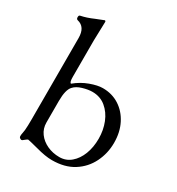

<svg xmlns="http://www.w3.org/2000/svg" viewBox="-173 -813 860 935"><g transform="rotate(30 257.5 -345.5)"><path d="M480 -210Q480 -151 454.5 -99.5Q429 -48 380 -17Q331 14 259 14Q222 14 168 -1Q141 -8 126.5 -11.5Q112 -15 110 -15Q107 -15 96 -6Q86 3 82 3Q78 3 73 -0.5Q68 -4 68 -9V-14Q68 -17 68.5 -21Q69 -25 70 -29L73 -48Q74 -60 74.5 -74.5Q75 -89 75 -105V-566Q75 -628 28 -639Q20 -641 20 -652Q20 -663 27 -664Q61 -671 97 -687L140 -704L142 -705Q148 -705 148 -698L145 -593V-388Q145 -357 154 -355Q189 -384 230 -399Q271 -414 300 -414Q352 -414 392.5 -388Q433 -362 456.5 -316Q480 -270 480 -210ZM145 -132Q145 -98 164 -72Q183 -46 214.5 -31.5Q246 -17 283 -17Q320 -17 347.5 -40.5Q375 -64 390 -103Q405 -142 405 -190Q405 -238 388.5 -279.5Q372 -321 340.5 -347Q309 -373 265 -373Q241 -373 211 -364Q181 -355 166 -338Q145 -316 145 -253Z"/></g></svg>

Font: Benne
Style: Regular
Weight: 400
Designer: John-Daniel Harrington
Version: Version 1.001